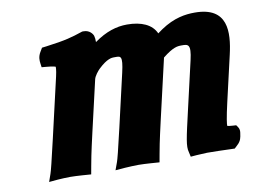

<svg xmlns="http://www.w3.org/2000/svg" viewBox="-61 -579 892 671"><g transform="rotate(-10 385.5 -244.0)"><path d="M283.4 -320.9C286 -332.3 298.7 -348 305.7 -354.7C322 -370.3 334 -377.5 341.8 -380.8C351.6 -385.1 356.7 -385 366 -385C384.8 -385 394.1 -386.3 380.3 -326.5L337 -138.6C318.8 -60 311.6 -32 308 -22.2L298.2 4.7L332.7 1.9C343 1 371 0 380.6 0C391.7 0 410.2 1 423.6 1.9L454.5 4.1L459.6 -24.2C462.1 -38.7 467.1 -66.4 484.3 -140.8L533.5 -353.9C552.4 -369.2 567 -377.4 576.2 -380.8C585.9 -384.5 592.2 -385 601.9 -385C623.9 -385 636.2 -384.6 623.3 -328.6L583.9 -157.6C561.9 -62.4 555.4 -35 561.6 -13.5L565.4 3.6L586.3 1.9C597.7 1 617.6 0 623.8 0C664.2 0 666.3 1 709.8 2L721.8 2.3L731.6 -7C747.2 -20.6 747.9 -34 749.5 -43.9C750.6 -50.9 753 -59.4 746.1 -69.5L740.9 -77L730.4 -77.6C718.9 -78.3 711.8 -79.3 709.8 -80C708.7 -84.4 712.1 -109.4 724 -161.1L761.4 -323.3C779.7 -402.3 783.9 -490 666.2 -490C633.5 -490 592.9 -484.6 545.1 -452.4C539.3 -448.6 535.9 -446.2 528.5 -440.5C513.8 -473.6 477 -490 425.9 -490C388.4 -490 350.2 -478.2 308.8 -448.4C309 -456.8 308.2 -464.3 306.5 -470.4C304.6 -477.2 294 -493 273.1 -493H267.8L262.5 -491.3C230.8 -480.7 205.7 -472.7 135.6 -463.8L119.6 -461.8L111.6 -448.3C102.1 -432.5 103.1 -418.8 104.5 -408.8L106.4 -394.8L122.3 -393.4C144.7 -391.5 154.2 -388.6 155.1 -388C155.3 -387.4 156 -377.7 150.6 -354.5L101.4 -141.3C82.9 -61.2 75.7 -32.7 72.2 -22.7L62.6 4.7L93.7 1.9C103 1 128.5 0 138.1 0C149.2 0 167.7 1 181.1 1.9L212 4.1L217.1 -24.2C219.6 -38.7 224.6 -66.4 241.8 -140.8Z"/></g></svg>

Font: Linux Libertine Mono O 
Style: Mono Bold Oblique
Weight: 400
Italic angle: -13°
Designer: Philipp H. Poll
Foundry: Philipp H. Poll
Version: Version 5.1.7